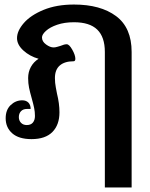

<svg xmlns="http://www.w3.org/2000/svg" viewBox="-20 -606 660 846"><path d="M442 -377Q442 -443 408.5 -475.5Q375 -508 306 -508Q264 -508 232 -497Q200 -486 182.5 -470Q165 -454 165 -441Q165 -423 183 -410Q201 -397 216 -397Q224 -397 233.5 -400Q243 -403 247 -404Q263 -411 274 -411Q285 -411 298.5 -387Q312 -363 312 -347Q312 -336 304 -336Q265 -336 243.5 -317.5Q222 -299 222 -262Q222 -241 226 -220.5Q230 -200 231 -194Q242 -150 242 -111Q242 -56 211 -24.5Q180 7 119 7Q63 7 34 -18.5Q5 -44 5 -85Q5 -122 27 -143Q49 -164 78 -164Q95 -164 105 -154Q115 -144 115 -126H99Q82 -126 72.5 -116Q63 -106 63 -90Q63 -75 72.5 -65Q82 -55 98 -55Q116 -55 125 -66Q134 -77 134 -95Q134 -113 130.5 -130Q127 -147 120 -172Q112 -200 108 -219.5Q104 -239 104 -262Q104 -289 116 -311Q128 -333 150 -347Q111 -358 83 -383.5Q55 -409 55 -438Q55 -470 85 -504.5Q115 -539 172 -562.5Q229 -586 306 -586Q423 -586 491.5 -535Q560 -484 560 -377V220H442Z"/></svg>

Font: Krub SemiBold
Style: Regular
Weight: 600
Version: Version 1.000; ttfautohint (v1.6)